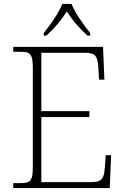

<svg xmlns="http://www.w3.org/2000/svg" viewBox="-20 -951 633 971"><path d="M201 -784V-771H215C262 -815 288 -847 318 -893C348 -847 375 -815 422 -771H436V-784C405 -822 359 -886 342 -931H295C278 -886 232 -822 201 -784ZM47 0H535L542 -166H515L510 -102C506 -49 496 -30 442 -30H189V-359H432V-389H189V-684H410C464 -684 473 -665 477 -612L481 -548H508L501 -714H47V-689H84C133 -689 146 -679 146 -605V-108C146 -35 133 -25 84 -25H47Z"/></svg>

Font: Noto Serif Ethiopic ExtraLight
Style: Regular
Weight: 200
Designer: Monotype Design Team
Foundry: Monotype Imaging Inc.
Version: Version 2.102